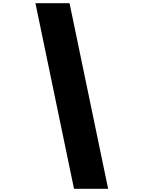

<svg xmlns="http://www.w3.org/2000/svg" viewBox="-20 -975 918 1193"><path d="M200.2 -955.1H412.1L651.9 198.2H439.9Z"/></svg>

Font: Poppins Black
Style: Regular
Weight: 900
Designer: Ninad Kale (Devanagari), Jonny Pinhorn (Latin)
Foundry: Indian Type Foundry
Version: 4.004